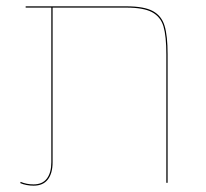

<svg xmlns="http://www.w3.org/2000/svg" viewBox="-20 -577 649 606"><path d="M509 -406V0H505V-405Q505 -463 496 -493.5Q487 -524 460 -538.5Q433 -553 379 -553H146V-65Q146 -30 131 -10.5Q116 9 86 9Q63 9 44 1L45 -3Q64 5 86 5Q114 5 128 -13.5Q142 -32 142 -65V-553H61V-557H379Q435 -557 462.5 -542Q490 -527 499.5 -495.5Q509 -464 509 -406Z"/></svg>

Font: FiraGO Four
Style: Regular
Weight: 100
Designer: bBox Type
Foundry: bBox Type GmbH
Version: Version 1.001